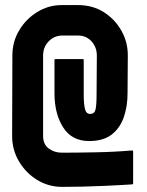

<svg xmlns="http://www.w3.org/2000/svg" viewBox="-20 -727 581 757"><path d="M224.6 9.8Q171.4 9.8 126.5 -17.6Q82 -44.9 54.9 -90.6Q27.8 -136.2 27.8 -190.9L28.8 -507.8Q28.8 -563 55.7 -607.4Q82 -651.9 126.5 -679.4Q170.9 -707 223.6 -707H287.6Q344.7 -707 389.2 -679.2Q433.6 -650.9 459.2 -605Q484.9 -559.1 483.9 -504.9L482.9 -359.9Q482.9 -306.6 467.8 -264.2Q452.6 -221.2 419.7 -196Q386.7 -170.9 331.1 -170.9Q263.7 -170.9 229.2 -224.4Q194.8 -277.8 194.8 -359.9V-491.2Q194.8 -494.1 198.7 -494.1H306.6Q310.1 -494.1 310.1 -491.2V-356.9Q310.1 -314.9 315.4 -295.9Q320.3 -277.8 335 -277.8Q352.1 -277.8 356.4 -294.4Q360.8 -311.5 360.8 -356.9L361.8 -507.8Q361.8 -541 340.8 -564Q319.8 -586.9 287.6 -586.9H223.6Q192.9 -585.9 171.4 -563.5Q149.9 -541 149.9 -507.8V-190.9Q149.9 -158.2 171.9 -141.6Q193.8 -125 224.6 -125Q282.7 -125 357.2 -126.5Q431.6 -127.9 500 -133.8Q504.9 -133.8 504.9 -128.9V-4.9Q504.9 -0.5 500 0Q487.8 1 455.1 2.7Q422.4 4.4 390.1 5.9Q349.6 7.8 306.2 8.8Q262.7 9.8 224.6 9.8Z"/></svg>

Font: Koulen
Style: Regular
Weight: 400
Designer: Danh Hong
Version: Version 8.00;December 21, 2023;FontCreator 13.0.0.2620 64-bi